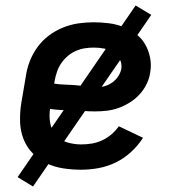

<svg xmlns="http://www.w3.org/2000/svg" viewBox="-20 -609 640 698"><path d="M275 8Q242 8 209.5 3Q177 -2 149 -15.5Q121 -29 99 -51.5Q77 -74 65.5 -103.5Q54 -133 53 -166Q52 -199 57 -232L74 -332Q78 -360 88.5 -387Q99 -414 116.5 -438Q134 -462 158 -480Q182 -498 209.5 -509Q237 -520 265 -524Q293 -528 320 -528Q348 -528 375.5 -524.5Q403 -521 427.5 -511.5Q452 -502 473 -486.5Q494 -471 507 -449Q520 -427 525.5 -400Q531 -373 526 -345Q523 -324 513 -303.5Q503 -283 487.5 -266Q472 -249 452 -236.5Q432 -224 411 -216.5Q390 -209 368.5 -206.5Q347 -204 325 -204Q305 -204 284.5 -205.5Q264 -207 243.5 -207.5Q223 -208 202.5 -209Q182 -210 162 -213Q158 -187 162.5 -161.5Q167 -136 183 -117.5Q199 -99 224 -91.5Q249 -84 275 -84Q294 -84 313 -87Q332 -90 350.5 -98.5Q369 -107 384.5 -120Q400 -133 412 -150L500 -108Q482 -80 456.5 -56.5Q431 -33 401 -18.5Q371 -4 339 2Q307 8 275 8ZM328 -291Q343 -291 358 -295Q373 -299 386.5 -308Q400 -317 409 -330.5Q418 -344 421 -358Q424 -377 415.5 -393.5Q407 -410 392 -419.5Q377 -429 358.5 -432.5Q340 -436 321 -436Q305 -436 288.5 -433.5Q272 -431 256 -424Q240 -417 226.5 -405.5Q213 -394 203 -379.5Q193 -365 187.5 -349Q182 -333 179 -317L177 -305Q196 -302 215 -301.5Q234 -301 253 -299.5Q272 -298 290.5 -294.5Q309 -291 328 -291ZM100 69 44 35 473 -589 530 -555Z"/></svg>

Font: Iosevka SS04 Semibold Extended
Style: Italic
Weight: 600
Width: 7
Italic angle: -9°
Monospace: yes
Designer: Belleve Invis
Foundry: Belleve Invis
Version: Version 19.0.0; ttfautohint (v1.8.4)